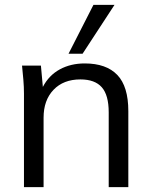

<svg xmlns="http://www.w3.org/2000/svg" viewBox="-20 -773 626 793"><path d="M79 0V-386Q79 -414 76.5 -443.5Q74 -473 71 -502H149L157 -414Q182 -462 227 -486.5Q272 -511 330 -511Q419 -511 464.5 -463.5Q510 -416 510 -314V0H429V-309Q429 -380 400.5 -412.5Q372 -445 312 -445Q242 -445 201 -402Q160 -359 160 -287V0ZM263 -551 366 -753H453L321 -551Z"/></svg>

Font: Mulish
Style: Regular
Weight: 400
Designer: Vernon Adams
Foundry: Vernon Adams
Version: Version 3.603; ttfautohint (v1.8.3)